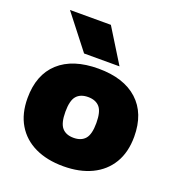

<svg xmlns="http://www.w3.org/2000/svg" viewBox="-145 -926 972 1054"><g transform="rotate(20 341.0 -398.5)"><path d="M341.5 11Q246 11 176 -22.5Q106 -56 68 -119.8Q30 -183.5 30 -274Q30 -411 111.2 -485Q192.5 -559 341.5 -559Q490 -559 571.5 -484.8Q653 -410.5 653 -274.5Q653 -183.5 614.8 -119.8Q576.5 -56 506.5 -22.5Q436.5 11 341.5 11ZM341.5 -155Q386 -155 409 -181.5Q432 -208 432 -274Q432 -340.5 408.8 -366.8Q385.5 -393 341.5 -393Q297 -393 274 -366.8Q251 -340.5 251 -274.5Q251 -208.5 273.8 -181.8Q296.5 -155 341.5 -155ZM238 -610 83.5 -808H322.5L445 -610Z"/></g></svg>

Font: Encode Sans SmExp Black
Style: Regular
Weight: 900
Width: 6
Designer: Multiple Designers
Foundry: Impallari Type
Version: Version 3.002; ttfautohint (v1.8.3) -l 8 -r 50 -G 200 -x 14 